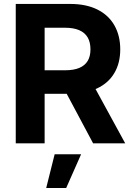

<svg xmlns="http://www.w3.org/2000/svg" viewBox="-20 -727 672 974"><path d="M59.9 -707H336.6Q416.5 -707 473.5 -678.9Q530.5 -650.7 560.2 -598.6Q590 -546.5 590 -476.5Q590 -407 559.9 -356.2Q529.9 -305.3 471.9 -278.3Q413.8 -251.2 333.2 -251.2H145.9V-370.5H309.9Q354 -370.5 382.3 -382.5Q410.6 -394.5 424.8 -417.9Q438.9 -441.3 438.9 -476.5Q438.9 -512.8 424.8 -537.1Q410.6 -561.4 381.8 -573.9Q353 -586.3 309.5 -586.3H206.4V0H59.9ZM615.1 0H452.3L280.9 -321.3H439.6ZM257.2 55.7H391.4L315.8 226.6H214.4Z"/></svg>

Font: Pretendard JP Variable
Style: Regular
Weight: 400
Designer: Base glyphs from Inter by Rasmus Andersson; Hangul glyphs from Noto Sans CJK(Source Han Sans) by Jang Soo-young and Kang
Foundry: Kil Hyung-jin
Version: Version 1.307;Glyphs 3.2 (3192)